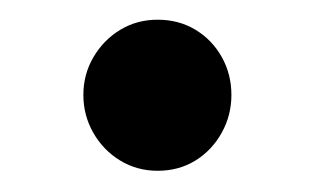

<svg xmlns="http://www.w3.org/2000/svg" viewBox="-20 -344 312 190"><path d="M136 -175Q115.5 -175 98.8 -185.2Q82 -195.5 72.2 -212.8Q62.5 -230 62.5 -250Q62.5 -270.5 72.5 -287.5Q82.5 -304.5 99 -314.5Q115.5 -324.5 136 -324.5Q157 -324.5 173.5 -314.5Q190 -304.5 199.5 -287.5Q209 -270.5 209 -250Q209 -230 199.5 -212.8Q190 -195.5 173.5 -185.2Q157 -175 136 -175Z"/></svg>

Font: Fraunces 18pt
Style: Regular
Weight: 400
Version: Version 1.000;[b76b70a41]